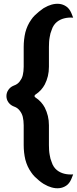

<svg xmlns="http://www.w3.org/2000/svg" viewBox="-20 -839 409 1021"><path d="M254.9 23.4Q259.3 37.6 266.6 48.1Q273.9 58.6 282.7 65.7Q291.5 72.8 301.3 77.4Q311 82 320.8 84.5Q343.3 90.3 369.1 88.4L359.4 112.8Q349.1 137.2 332 148.4Q314.9 159.7 295.2 161.6Q275.4 163.6 254.6 157.7Q233.9 151.9 216.3 141.1Q214.8 140.1 210.9 138.2Q198.7 130.4 187 120.6Q176.8 112.3 165.5 101.3Q154.3 90.3 146 77.6Q134.8 62 127.2 45.2Q119.6 28.3 114.7 9.8Q106 -27.3 106 -67.9V-172.9Q106 -185.5 104.7 -196.5Q103.5 -207.5 101.1 -217.8Q98.6 -227.5 94.5 -235.6Q90.3 -243.7 85 -250.5Q73.7 -265.6 55.7 -272Q53.7 -272.9 52.2 -273.4Q35.2 -280.3 24.7 -294.9Q14.2 -309.6 14.2 -328.1Q14.2 -346.2 24.7 -361.3Q35.2 -376.5 52.2 -383.3Q53.7 -383.8 55.7 -384.8Q73.7 -391.1 85 -406.2Q90.3 -413.1 94.5 -421.1Q98.6 -429.2 101.1 -439Q103.5 -449.2 104.7 -460.2Q106 -471.2 106 -483.9V-588.9Q106 -628.9 114.7 -666.5Q119.6 -685.1 127.2 -701.9Q134.8 -718.8 146 -734.4Q154.3 -747.1 165.5 -757.8Q176.8 -768.6 187 -776.9Q198.7 -786.1 210.9 -794.9Q214.8 -796.9 216.3 -797.9Q233.9 -808.6 254.6 -814.5Q275.4 -820.3 295.2 -818.4Q314.9 -816.4 332 -804.9Q349.1 -793.5 359.4 -769.5L369.1 -745.1Q343.3 -747.1 320.8 -741.2Q311 -738.8 301.3 -734.1Q291.5 -729.5 282.7 -722.4Q273.9 -715.3 266.6 -704.8Q259.3 -694.3 254.9 -680.2Q251 -670.9 248.3 -661.4Q245.6 -651.9 244.1 -640.6Q241.7 -627.9 241 -615.2Q240.2 -602.5 240.2 -588.9V-483.9Q240.2 -457.5 234.6 -434.3Q229 -411.1 218.3 -390.1Q210 -374.5 197.8 -360.8Q185.5 -347.2 168.9 -336.4Q167 -335 165.5 -333.3Q164.1 -331.5 163.1 -328.1Q164.1 -325.2 165.5 -323.5Q167 -321.8 168.9 -320.3Q185.5 -309.6 197.8 -295.9Q210 -282.2 218.3 -266.6Q229 -245.1 234.6 -221.9Q240.2 -198.7 240.2 -172.9V-67.9Q240.2 -54.2 241 -41.5Q241.7 -28.8 244.1 -16.1Q245.6 -4.9 248.3 4.6Q251 14.2 254.9 23.4Z"/></svg>

Font: Millunium
Style: Bold
Weight: 700
Designer: kolcsarzsolt
Foundry: Kolcsar Szilard Zsolt
Version: Version 2.000980; 2016